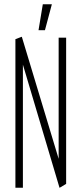

<svg xmlns="http://www.w3.org/2000/svg" viewBox="-20 -877 381 897"><path d="M52 0V-694L81 -705H82L254 -135V-701H289V-18L259 0H258L87 -575V0ZM160 -736 180 -857H222V-856L190 -736Z"/></svg>

Font: Foldit Thin ExtraLight
Style: Regular
Weight: 250
Version: Version 1.003